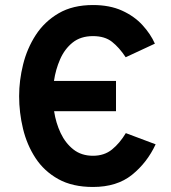

<svg xmlns="http://www.w3.org/2000/svg" viewBox="-20 -732 678 763"><path d="M349.5 11Q268 11 211.8 -20.2Q155.5 -51.5 121.2 -103.8Q87 -156 71.5 -220.2Q56 -284.5 56 -350Q56 -412 71.8 -475.8Q87.5 -539.5 122.2 -593Q157 -646.5 213 -679.2Q269 -712 349.5 -712Q416 -712 465 -689.8Q514 -667.5 546.2 -632.2Q578.5 -597 595.5 -558.5L479.5 -504.5Q454 -543 425.2 -565.8Q396.5 -588.5 349.5 -588.5Q300.5 -588.5 268.5 -562.8Q236.5 -537 218.8 -496.2Q201 -455.5 194.5 -410.5H441V-290H195Q202 -243.5 221 -203.2Q240 -163 271.8 -138Q303.5 -113 349.5 -113Q394.5 -113 425.2 -138Q456 -163 480 -203L598.5 -158.5Q564.5 -85.5 504.5 -37.2Q444.5 11 349.5 11Z"/></svg>

Font: Overpass
Style: Bold
Weight: 700
Designer: Delve Withrington, Dave Bailey, Thomas Jockin
Foundry: Delve Fonts LLC
Version: Version 4.000; ttfautohint (v1.8.3)